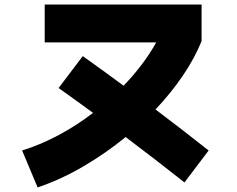

<svg xmlns="http://www.w3.org/2000/svg" viewBox="-20 -770 1040 842"><path d="M145 52 77 -110Q160 -136 239 -178.5Q318 -221 388 -275Q313 -330 237 -384L343 -524Q433 -460 522 -394Q612 -488 665 -584H176V-750H864V-590Q835 -517 783 -440Q731 -363 662 -290Q780 -201 895 -110L789 30Q661 -71 531 -169Q444 -98 346 -40.5Q248 17 145 52Z"/></svg>

Font: Murecho Black
Style: Regular
Weight: 900
Designer: Neil Summerour
Foundry: Positype
Version: Version 1.010; ttfautohint (v1.8.3)